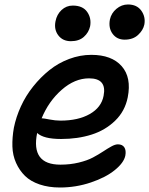

<svg xmlns="http://www.w3.org/2000/svg" viewBox="-20 -791 667 858"><path d="M537.1 -613.8Q502.4 -613.8 483.2 -639.9Q463.9 -666 471.2 -704.1Q477.1 -731.9 500.2 -751.5Q523.4 -771 551.8 -771Q591.8 -771 611.6 -743.2Q631.3 -715.3 625 -681.2Q619.6 -655.8 596.9 -634.8Q574.2 -613.8 537.1 -613.8ZM296.9 -606.9Q260.3 -606.9 240.5 -633.1Q220.7 -659.2 228 -695.8Q233.9 -726.6 255.1 -746.3Q276.4 -766.1 305.2 -766.1Q349.6 -766.1 369.4 -738Q389.2 -710 382.8 -673.8Q376.5 -645.5 354.7 -626.2Q333 -606.9 296.9 -606.9ZM248 46.9Q197.3 46.9 157 33.2Q116.7 19.5 91.8 -4.9Q66.9 -29.3 51.8 -63Q36.6 -96.7 35.4 -136.5Q34.2 -176.3 42 -220.2Q51.8 -268.6 73.5 -315.9Q95.2 -363.3 128.2 -404.5Q161.1 -445.8 200.7 -477.5Q240.2 -509.3 289.1 -527.6Q337.9 -545.9 388.2 -545.9Q479 -545.9 523.7 -495.4Q568.4 -444.8 550.8 -356Q538.6 -294.4 494.6 -251.7Q450.7 -209 389.2 -189.5Q327.6 -169.9 252.9 -169.9Q174.3 -169.9 146 -196.8Q117.2 -55.2 250 -55.2Q293.9 -55.2 332 -64.5Q370.1 -73.7 395.3 -87.2Q420.4 -100.6 440.7 -114Q460.9 -127.4 477.8 -136.7Q494.6 -146 506.8 -146Q526.9 -146 535.6 -132.6Q544.4 -119.1 540 -95.2Q533.2 -63.5 492.9 -30.8Q452.6 2 386 24.4Q319.3 46.9 248 46.9ZM168.9 -262.2Q175.3 -262.2 201.2 -257.1Q227.1 -252 250 -252Q329.6 -252 381.3 -281.5Q433.1 -311 442.9 -362.8Q458.5 -440.9 377.9 -440.9Q314 -440.9 255.6 -389.6Q197.3 -338.4 166 -262.2Z"/></svg>

Font: Shantell Sans Irregular
Style: Italic
Weight: 500
Italic angle: -11.31°
Designer: Stephen Nixon, Anya Danilova, Shantell Martin
Foundry: Arrow Type
Version: Version 1.006;[9816181b4]